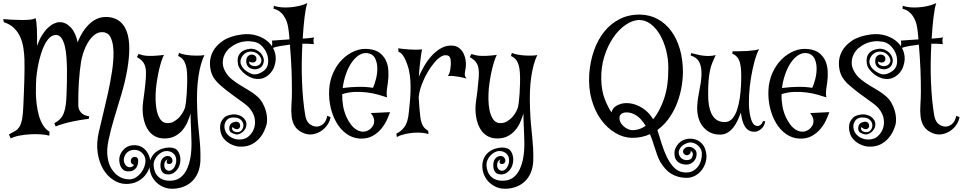

<svg xmlns="http://www.w3.org/2000/svg" viewBox="-80 -836 6111 1219"><path d="M874 182.6Q876 204.1 867.7 230Q859.4 255.9 840.3 278.8Q821.3 301.8 791 316.9Q760.7 332 718.8 332Q677.7 331.1 639.2 306.2Q600.6 281.2 574.7 237.3Q548.8 193.4 540 132.8Q531.2 72.3 547.9 0Q558.6 -47.9 574.7 -112.8Q590.8 -177.7 606 -247.1Q621.1 -316.4 631.3 -383.8Q641.6 -451.2 640.6 -505.4Q639.6 -559.6 624.5 -594.2Q609.4 -628.9 573.2 -631.8Q543.9 -633.8 520 -614.7Q496.1 -595.7 478.5 -566.4Q460.9 -537.1 449.7 -503.4Q438.5 -469.7 434.6 -443.4Q425.8 -389.6 420.9 -316.9Q416 -244.1 417 -172.9Q417 -149.4 424.8 -135.3Q432.6 -121.1 443.4 -113.3Q454.1 -105.5 465.8 -102.1Q477.5 -98.6 486.3 -97.7L484.4 -82Q425.8 -74.2 386.2 -65.9Q346.7 -57.6 321.3 -49.8Q292 -41 273.4 -33.2L264.6 -53.7Q286.1 -64.5 301.3 -80.1Q316.4 -95.7 325.2 -118.7Q334 -141.6 337.9 -172.9Q341.8 -204.1 342.8 -246.1Q343.8 -274.4 344.7 -313Q345.7 -351.6 345.2 -392.6Q344.7 -433.6 341.8 -473.6Q338.9 -513.7 331.1 -544.9Q323.2 -576.2 309.6 -595.2Q295.9 -614.3 274.4 -614.3Q252 -613.3 234.9 -596.7Q217.8 -580.1 204.1 -553.7Q190.4 -527.3 180.7 -495.6Q170.9 -463.9 164.6 -433.6Q158.2 -403.3 154.8 -378.4Q151.4 -353.5 150.4 -340.8Q149.4 -328.1 148.4 -302.2Q147.5 -276.4 147.9 -243.7Q148.4 -210.9 152.8 -174.3Q157.2 -137.7 166.5 -104Q175.8 -70.3 192.4 -42.5Q209 -14.6 234.4 0L233.4 25.4Q213.9 19.5 181.2 17.1Q148.4 14.6 112.8 16.6Q77.1 18.6 43.5 24.9Q9.8 31.2 -11.7 43L-23.4 17.6Q0 4.9 16.1 -4.4Q32.2 -13.7 43.5 -31.2Q54.7 -48.8 60.5 -80.6Q66.4 -112.3 68.4 -168Q70.3 -224.6 72.3 -264.6Q74.2 -304.7 74.7 -336.9Q75.2 -369.1 75.7 -397.5Q76.2 -425.8 75.2 -460Q74.2 -493.2 68.8 -529.3Q63.5 -565.4 49.8 -598.1Q36.1 -630.9 10.7 -656.2Q-14.6 -681.6 -55.7 -695.3L-59.6 -714.8Q-36.1 -712.9 -4.4 -710.9Q27.3 -709 58.1 -709Q88.9 -709 112.8 -711.4Q136.7 -713.9 144.5 -721.7Q148.4 -714.8 150.9 -695.8Q153.3 -676.8 154.3 -651.9Q155.3 -627 155.3 -598.6Q155.3 -570.3 155.3 -543.9Q168.9 -584 187 -612.8Q205.1 -641.6 224.6 -659.7Q244.1 -677.7 263.2 -686.5Q282.2 -695.3 298.8 -695.3Q337.9 -695.3 369.1 -662.1Q400.4 -628.9 413.1 -567.4Q444.3 -647.5 496.6 -691.9Q548.8 -736.3 617.2 -726.6Q697.3 -714.8 726.1 -631.8Q754.9 -548.8 727.5 -391.6Q713.9 -313.5 689.9 -234.4Q666 -155.3 644 -82.5Q622.1 -9.8 608.9 54.2Q595.7 118.2 603.5 165Q610.4 208 627.9 235.4Q645.5 262.7 666 277.8Q686.5 293 707.5 298.3Q728.5 303.7 744.1 302.7Q765.6 301.8 783.7 290Q801.8 278.3 815.4 260.7Q829.1 243.2 836.4 222.7Q843.8 202.1 843.8 183.6Q843.8 170.9 838.4 158.2Q833 145.5 823.2 135.7Q813.5 126 799.3 120.1Q785.2 114.3 768.6 115.2Q752 116.2 739.7 123Q727.5 129.9 719.7 140.1Q711.9 150.4 708.5 162.1Q705.1 173.8 706.1 182.6Q708 202.1 719.7 214.8Q731.4 227.5 748 225.6Q755.9 224.6 761.2 220.7Q766.6 216.8 771.5 211.9Q761.7 208 755.4 201.7Q749 195.3 751 180.7Q752 171.9 758.3 166.5Q764.6 161.1 772.9 160.2Q781.2 159.2 788.1 163.1Q794.9 167 796.9 177.7Q797.9 188.5 795.9 201.7Q793.9 214.8 787.1 226.1Q780.3 237.3 767.6 244.6Q754.9 252 734.4 252Q713.9 252 701.7 241.2Q689.5 230.5 683.6 214.8Q677.7 199.2 677.2 182.1Q676.8 165 680.7 153.3Q688.5 127.9 712.9 106Q737.3 84 781.2 85.9Q801.8 87.9 818.4 96.7Q835 105.5 846.7 119.6Q858.4 133.8 865.2 150.4Q872.1 167 874 182.6Z M1192.4 184.6Q1190.4 227.5 1176.3 260.7Q1162.1 293.9 1138.7 315.9Q1115.2 337.9 1084.5 349.6Q1053.7 361.3 1018.6 362.3Q983.4 363.3 955.6 350.6Q927.7 337.9 908.2 317.4Q888.7 296.9 878.4 269.5Q868.2 242.2 869.1 213.9Q870.1 185.5 881.3 164.1Q892.6 142.6 911.1 128.4Q929.7 114.3 952.1 107.4Q974.6 100.6 997.1 100.6Q1036.1 101.6 1050.8 125Q1065.4 148.4 1065.4 178.7Q1065.4 195.3 1060.1 211.9Q1054.7 228.5 1044.4 241.7Q1034.2 254.9 1020 263.2Q1005.9 271.5 988.3 271.5Q980.5 271.5 971.7 269.5Q962.9 267.6 955.6 261.2Q948.2 254.9 943.4 243.7Q938.5 232.4 938.5 213.9Q938.5 186.5 951.2 170.9Q963.9 155.3 983.4 154.3Q997.1 154.3 1005.4 162.1Q1013.7 169.9 1015.1 179.7Q1016.6 189.5 1011.2 197.3Q1005.9 205.1 992.2 205.1Q978.5 204.1 978.5 193.8Q978.5 183.6 983.4 175.8Q975.6 179.7 969.2 188.5Q962.9 197.3 962.9 210.9Q962.9 228.5 971.7 238.3Q980.5 248 994.1 248Q1003.9 248 1012.2 241.7Q1020.5 235.4 1026.4 226.1Q1032.2 216.8 1035.6 205.6Q1039.1 194.3 1039.1 183.6Q1039.1 152.3 1019 136.7Q999 121.1 971.7 123Q960.9 124 947.3 130.9Q933.6 137.7 921.9 149.9Q910.2 162.1 902.3 178.7Q894.5 195.3 895.5 214.8Q896.5 234.4 903.3 252.9Q910.2 271.5 924.8 285.6Q939.5 299.8 961.4 306.6Q983.4 313.5 1013.7 310.5Q1074.2 304.7 1106 239.3Q1137.7 173.8 1135.7 65.4Q1134.8 29.3 1133.8 2.4Q1132.8 -24.4 1131.8 -44.9Q1130.9 -65.4 1130.4 -82Q1129.9 -98.6 1129.9 -115.2Q1122.1 -88.9 1109.9 -60.5Q1097.7 -32.2 1077.6 -8.8Q1057.6 14.6 1028.8 29.3Q1000 43.9 960 43Q929.7 42 907.2 30.8Q884.8 19.5 868.7 0Q852.5 -19.5 842.3 -45.9Q832 -72.3 828.1 -103.5Q823.2 -142.6 827.6 -182.1Q832 -221.7 837.9 -259.8Q843.8 -309.6 846.2 -344.7Q848.6 -379.9 844.2 -403.8Q839.8 -427.7 826.7 -443.8Q813.5 -460 789.1 -473.6L799.8 -493.2Q810.5 -490.2 821.8 -486.8Q833 -483.4 850.1 -481.9Q867.2 -480.5 893.6 -481.4Q919.9 -482.4 960.9 -487.3Q953.1 -472.7 945.3 -448.7Q937.5 -424.8 930.7 -396Q923.8 -367.2 918.5 -335Q913.1 -302.7 910.2 -272.5Q907.2 -242.2 907.7 -205.1Q908.2 -168 915 -135.3Q921.9 -102.5 937 -79.6Q952.1 -56.6 978.5 -54.7Q1004.9 -52.7 1025.9 -65.4Q1046.9 -78.1 1062 -95.7Q1077.1 -113.3 1085.4 -130.9Q1093.8 -148.4 1095.7 -156.2Q1097.7 -164.1 1100.6 -187Q1103.5 -210 1105.5 -241.2Q1107.4 -272.5 1108.4 -307.6Q1109.4 -342.8 1107.4 -374Q1105.5 -402.3 1100.1 -420.9Q1094.7 -439.5 1086.9 -451.2Q1079.1 -462.9 1069.8 -469.7Q1060.5 -476.6 1050.8 -480.5L1056.6 -500Q1072.3 -493.2 1093.3 -489.3Q1114.3 -485.4 1137.2 -483.9Q1160.2 -482.4 1181.2 -482.9Q1202.1 -483.4 1217.8 -486.3Q1192.4 -433.6 1179.7 -349.1Q1167 -264.6 1171.9 -144.5Q1173.8 -89.8 1177.7 -47.9Q1181.6 -5.9 1185.5 31.2Q1189.5 68.4 1191.4 105Q1193.4 141.6 1192.4 184.6Z M1612.3 -43.9Q1606.4 -23.4 1595.2 0Q1584 23.4 1565.4 43.9Q1546.9 64.5 1521 78.6Q1495.1 92.8 1461.9 94.7Q1438.5 96.7 1417.5 91.3Q1396.5 85.9 1379.4 76.2Q1362.3 66.4 1349.6 53.7Q1336.9 41 1330.1 28.3Q1318.4 2.9 1317.4 -22.9Q1316.4 -48.8 1327.1 -68.4Q1342.8 -93.8 1360.8 -100.6Q1378.9 -107.4 1395.5 -109.4Q1411.1 -111.3 1427.7 -107.4Q1444.3 -103.5 1457 -94.7Q1469.7 -85.9 1477.5 -72.8Q1485.4 -59.6 1484.4 -43Q1483.4 -29.3 1477.1 -18.1Q1470.7 -6.8 1460.9 1.5Q1451.2 9.8 1440.4 14.2Q1429.7 18.6 1420.9 17.6Q1407.2 15.6 1392.6 8.3Q1377.9 1 1376 -13.7Q1374 -28.3 1379.4 -40.5Q1384.8 -52.7 1396.5 -57.6Q1414.1 -64.5 1424.3 -63Q1434.6 -61.5 1439 -55.7Q1443.4 -49.8 1444.3 -43Q1445.3 -36.1 1444.3 -32.2Q1441.4 -22.5 1434.6 -18.6Q1428.7 -14.6 1418.9 -16.1Q1409.2 -17.6 1394.5 -29.3Q1391.6 -18.6 1395.5 -11.7Q1399.4 -4.9 1405.3 -2Q1412.1 2 1422.9 2.9Q1443.4 4.9 1455.1 -10.3Q1466.8 -25.4 1465.3 -43.9Q1463.9 -62.5 1447.3 -77.1Q1430.7 -91.8 1395.5 -89.8Q1374 -87.9 1362.3 -76.2Q1350.6 -64.5 1346.7 -48.3Q1342.8 -32.2 1347.2 -14.6Q1351.6 2.9 1362.3 15.6Q1374 29.3 1388.7 37.1Q1403.3 44.9 1418.9 47.9Q1434.6 50.8 1450.2 49.3Q1465.8 47.9 1479.5 42Q1495.1 35.2 1510.7 17.6Q1526.4 0 1534.2 -24.9Q1542 -49.8 1537.6 -80.6Q1533.2 -111.3 1508.8 -143.6Q1496.1 -161.1 1462.9 -185.1Q1429.7 -209 1391.6 -236.8Q1353.5 -264.6 1318.8 -294.9Q1284.2 -325.2 1268.6 -357.4Q1253.9 -388.7 1252.9 -429.7Q1252 -470.7 1271.5 -508.8Q1291 -546.9 1335.4 -577.1Q1379.9 -607.4 1455.1 -617.2Q1508.8 -624 1553.2 -609.4Q1597.7 -594.7 1627 -566.4Q1656.2 -538.1 1666.5 -498.5Q1676.8 -459 1662.1 -416Q1658.2 -402.3 1648.9 -387.7Q1639.6 -373 1625.5 -360.4Q1611.3 -347.7 1591.8 -340.3Q1572.3 -333 1548.8 -335Q1531.2 -335.9 1511.7 -344.2Q1492.2 -352.5 1475.6 -365.7Q1459 -378.9 1446.3 -395.5Q1433.6 -412.1 1430.7 -430.7Q1422.9 -471.7 1443.8 -497.1Q1464.8 -522.5 1508.8 -526.4Q1528.3 -527.3 1544.9 -520Q1561.5 -512.7 1573.2 -501Q1585 -489.3 1590.8 -474.1Q1596.7 -459 1594.7 -446.3Q1588.9 -402.3 1545.9 -396.5Q1530.3 -394.5 1512.2 -401.4Q1494.1 -408.2 1486.3 -427.7Q1481.4 -441.4 1484.4 -459.5Q1487.3 -477.5 1503.9 -486.3Q1511.7 -490.2 1521 -489.3Q1530.3 -488.3 1537.1 -483.9Q1543.9 -479.5 1546.9 -471.7Q1549.8 -463.9 1546.9 -453.1Q1543.9 -446.3 1538.1 -442.4Q1533.2 -439.5 1524.4 -439Q1515.6 -438.5 1501 -445.3Q1502 -432.6 1508.3 -426.8Q1514.6 -420.9 1522.5 -418.9Q1531.2 -416 1541 -416Q1558.6 -418 1567.9 -426.3Q1577.1 -434.6 1579.1 -445.8Q1581.1 -457 1575.2 -469.7Q1569.3 -482.4 1555.7 -494.1Q1536.1 -508.8 1509.8 -508.3Q1483.4 -507.8 1463.9 -486.3Q1438.5 -455.1 1450.7 -424.8Q1462.9 -394.5 1500 -375Q1505.9 -372.1 1514.2 -368.2Q1522.5 -364.3 1533.7 -363.8Q1544.9 -363.3 1558.6 -367.2Q1572.3 -371.1 1589.8 -382.8Q1616.2 -400.4 1621.1 -429.7Q1626 -459 1616.7 -488.3Q1607.4 -517.6 1585.4 -541Q1563.5 -564.5 1535.2 -570.3Q1503.9 -576.2 1479 -573.7Q1454.1 -571.3 1434.6 -564Q1415 -556.6 1399.4 -546.4Q1383.8 -536.1 1372.1 -526.4Q1367.2 -521.5 1357.4 -508.8Q1347.7 -496.1 1340.8 -477.1Q1334 -458 1334.5 -433.1Q1335 -408.2 1351.6 -379.9Q1367.2 -352.5 1392.1 -332.5Q1417 -312.5 1444.8 -295.4Q1472.7 -278.3 1500 -262.2Q1527.3 -246.1 1548.8 -227.5Q1572.3 -208 1586.4 -183.1Q1600.6 -158.2 1607.9 -132.3Q1615.2 -106.4 1615.7 -83Q1616.2 -59.6 1612.3 -43.9Z M1928.7 -32.2Q1951.2 -32.2 1970.7 -47.9Q1990.2 -63.5 1998 -100.6L2018.6 -92.8Q2015.6 -69.3 2000 -45.4Q1984.4 -21.5 1960 -4.9Q1935.5 11.7 1904.8 16.6Q1874 21.5 1841.8 6.8Q1806.6 -9.8 1791 -36.1Q1775.4 -62.5 1771.5 -97.2Q1767.6 -131.8 1770.5 -172.4Q1773.4 -212.9 1773.4 -256.8Q1773.4 -282.2 1772.9 -316.9Q1772.5 -351.6 1771 -390.6Q1769.5 -429.7 1766.6 -471.2Q1763.7 -512.7 1760.7 -552.7Q1727.5 -548.8 1697.8 -543.5Q1668 -538.1 1647.5 -530.3Q1646.5 -539.1 1647 -543.9Q1647.5 -548.8 1647.9 -553.2Q1648.4 -557.6 1648.4 -563Q1648.4 -568.4 1646.5 -578.1Q1669.9 -580.1 1698.7 -582Q1727.5 -584 1757.8 -585.9Q1756.8 -599.6 1755.9 -612.8Q1754.9 -626 1752.9 -638.7Q1748 -684.6 1734.9 -711.9Q1721.7 -739.3 1706.1 -753.9Q1690.4 -768.6 1676.8 -773.9Q1663.1 -779.3 1656.2 -781.2L1659.2 -799.8Q1677.7 -792 1705.1 -789.6Q1732.4 -787.1 1762.2 -789.6Q1792 -792 1820.8 -798.8Q1849.6 -805.7 1871.1 -816.4Q1861.3 -789.1 1854 -729.5Q1846.7 -669.9 1841.8 -590.8Q1892.6 -593.8 1915 -598.6Q1910.2 -592.8 1910.2 -579.6Q1910.2 -566.4 1913.1 -555.7Q1896.5 -557.6 1877.9 -558.1Q1859.4 -558.6 1839.8 -558.6Q1836.9 -502 1835.9 -440.4Q1835 -378.9 1837.4 -318.8Q1839.8 -258.8 1845.2 -201.7Q1850.6 -144.5 1859.4 -96.7Q1867.2 -62.5 1886.7 -47.9Q1906.2 -33.2 1928.7 -32.2Z M2009.8 -264.6Q2012.7 -322.3 2034.7 -372.1Q2056.6 -421.9 2091.8 -457.5Q2127 -493.2 2171.4 -511.7Q2215.8 -530.3 2263.7 -524.4Q2311.5 -518.6 2337.4 -495.1Q2363.3 -471.7 2374 -442.9Q2384.8 -414.1 2385.7 -385.7Q2386.7 -357.4 2385.7 -341.8Q2384.8 -327.1 2382.3 -309.6Q2379.9 -292 2377.4 -274.9Q2375 -257.8 2375 -242.7Q2375 -227.5 2377.9 -217.8Q2353.5 -225.6 2321.3 -234.9Q2289.1 -244.1 2251.5 -249Q2213.9 -253.9 2173.3 -252.4Q2132.8 -251 2092.8 -238.3Q2091.8 -201.2 2098.1 -164.6Q2104.5 -127.9 2119.1 -94.7Q2131.8 -66.4 2148.4 -44.9Q2165 -23.4 2184.1 -12.2Q2203.1 -1 2223.1 0Q2243.2 1 2263.7 -11.7Q2280.3 -23.4 2289.1 -40Q2296.9 -53.7 2295.4 -73.2Q2293.9 -92.8 2274.4 -118.2L2396.5 -124Q2389.6 -104.5 2376.5 -75.2Q2363.3 -45.9 2340.8 -18.6Q2318.4 8.8 2285.2 27.3Q2252 45.9 2205.1 43.9Q2158.2 41 2120.6 14.2Q2083 -12.7 2057.6 -55.7Q2032.2 -98.6 2019.5 -152.8Q2006.8 -207 2009.8 -264.6ZM2252 -499Q2224.6 -502 2198.7 -485.4Q2172.9 -468.8 2151.9 -438Q2130.9 -407.2 2116.2 -365.2Q2101.6 -323.2 2095.7 -277.3Q2151.4 -284.2 2199.2 -284.7Q2247.1 -285.2 2288.1 -278.3Q2298.8 -300.8 2307.6 -336.4Q2316.4 -372.1 2315.4 -406.7Q2314.5 -441.4 2300.3 -467.8Q2286.1 -494.1 2252 -499Z M2877.9 -420.9Q2877 -404.3 2874.5 -392.6Q2872.1 -380.9 2871.1 -371.6Q2870.1 -362.3 2872.1 -354.5Q2874 -346.7 2882.8 -336.9Q2856.4 -344.7 2835 -348.1Q2813.5 -351.6 2796.9 -353.5Q2778.3 -354.5 2763.7 -353.5Q2773.4 -367.2 2776.9 -383.8Q2780.3 -400.4 2782.2 -424.8Q2783.2 -442.4 2780.3 -460.9Q2777.3 -479.5 2760.7 -484.4Q2753.9 -485.4 2746.1 -485.4Q2738.3 -485.4 2728.5 -481Q2718.8 -476.6 2706.1 -466.8Q2693.4 -457 2677.7 -438.5Q2655.3 -412.1 2637.7 -382.3Q2620.1 -352.5 2607.4 -323.2Q2594.7 -293.9 2587.4 -268.1Q2580.1 -242.2 2579.1 -223.6Q2579.1 -220.7 2578.1 -219.7Q2580.1 -181.6 2583 -148.4Q2585.9 -115.2 2588.9 -91.8Q2591.8 -69.3 2597.2 -54.7Q2602.5 -40 2609.4 -30.8Q2616.2 -21.5 2624 -15.6Q2631.8 -9.8 2638.7 -4.9L2640.6 15.6Q2627 9.8 2601.6 7.3Q2576.2 4.9 2547.4 6.8Q2518.6 8.8 2489.3 15.6Q2460 22.5 2439.5 34.2L2436.5 11.7Q2463.9 1 2486.8 -28.8Q2509.8 -58.6 2515.6 -122.1Q2518.6 -153.3 2522 -186.5Q2525.4 -219.7 2526.4 -253.9Q2527.3 -288.1 2525.4 -324.2Q2523.4 -360.4 2514.6 -398.4Q2506.8 -425.8 2497.1 -449.2Q2489.3 -468.8 2477.1 -485.8Q2464.8 -502.9 2450.2 -506.8L2448.2 -529.3Q2460 -527.3 2478 -525.4Q2496.1 -523.4 2516.6 -522Q2537.1 -520.5 2558.6 -520.5Q2580.1 -520.5 2599.6 -522.5Q2595.7 -504.9 2589.4 -457Q2583 -409.2 2579.1 -349.6Q2591.8 -378.9 2612.3 -415Q2632.8 -451.2 2660.2 -481.4Q2687.5 -511.7 2721.7 -530.8Q2755.9 -549.8 2796.9 -545.9Q2821.3 -543 2837.4 -529.3Q2853.5 -515.6 2862.8 -497.1Q2872.1 -478.5 2875.5 -458Q2878.9 -437.5 2877.9 -420.9Z M3305.7 184.6Q3303.7 227.5 3289.6 260.7Q3275.4 293.9 3252 315.9Q3228.5 337.9 3197.8 349.6Q3167 361.3 3131.8 362.3Q3096.7 363.3 3068.8 350.6Q3041 337.9 3021.5 317.4Q3002 296.9 2991.7 269.5Q2981.4 242.2 2982.4 213.9Q2983.4 185.5 2994.6 164.1Q3005.9 142.6 3024.4 128.4Q3043 114.3 3065.4 107.4Q3087.9 100.6 3110.4 100.6Q3149.4 101.6 3164.1 125Q3178.7 148.4 3178.7 178.7Q3178.7 195.3 3173.3 211.9Q3168 228.5 3157.7 241.7Q3147.5 254.9 3133.3 263.2Q3119.1 271.5 3101.6 271.5Q3093.8 271.5 3085 269.5Q3076.2 267.6 3068.8 261.2Q3061.5 254.9 3056.6 243.7Q3051.8 232.4 3051.8 213.9Q3051.8 186.5 3064.5 170.9Q3077.1 155.3 3096.7 154.3Q3110.4 154.3 3118.7 162.1Q3127 169.9 3128.4 179.7Q3129.9 189.5 3124.5 197.3Q3119.1 205.1 3105.5 205.1Q3091.8 204.1 3091.8 193.8Q3091.8 183.6 3096.7 175.8Q3088.9 179.7 3082.5 188.5Q3076.2 197.3 3076.2 210.9Q3076.2 228.5 3085 238.3Q3093.8 248 3107.4 248Q3117.2 248 3125.5 241.7Q3133.8 235.4 3139.6 226.1Q3145.5 216.8 3148.9 205.6Q3152.3 194.3 3152.3 183.6Q3152.3 152.3 3132.3 136.7Q3112.3 121.1 3085 123Q3074.2 124 3060.5 130.9Q3046.9 137.7 3035.2 149.9Q3023.4 162.1 3015.6 178.7Q3007.8 195.3 3008.8 214.8Q3009.8 234.4 3016.6 252.9Q3023.4 271.5 3038.1 285.6Q3052.7 299.8 3074.7 306.6Q3096.7 313.5 3127 310.5Q3187.5 304.7 3219.2 239.3Q3251 173.8 3249 65.4Q3248 29.3 3247.1 2.4Q3246.1 -24.4 3245.1 -44.9Q3244.1 -65.4 3243.7 -82Q3243.2 -98.6 3243.2 -115.2Q3235.4 -88.9 3223.1 -60.5Q3210.9 -32.2 3190.9 -8.8Q3170.9 14.6 3142.1 29.3Q3113.3 43.9 3073.2 43Q3043 42 3020.5 30.8Q2998 19.5 2981.9 0Q2965.8 -19.5 2955.6 -45.9Q2945.3 -72.3 2941.4 -103.5Q2936.5 -142.6 2940.9 -182.1Q2945.3 -221.7 2951.2 -259.8Q2957 -309.6 2959.5 -344.7Q2961.9 -379.9 2957.5 -403.8Q2953.1 -427.7 2939.9 -443.8Q2926.8 -460 2902.3 -473.6L2913.1 -493.2Q2923.8 -490.2 2935.1 -486.8Q2946.3 -483.4 2963.4 -481.9Q2980.5 -480.5 3006.8 -481.4Q3033.2 -482.4 3074.2 -487.3Q3066.4 -472.7 3058.6 -448.7Q3050.8 -424.8 3043.9 -396Q3037.1 -367.2 3031.7 -335Q3026.4 -302.7 3023.4 -272.5Q3020.5 -242.2 3021 -205.1Q3021.5 -168 3028.3 -135.3Q3035.2 -102.5 3050.3 -79.6Q3065.4 -56.6 3091.8 -54.7Q3118.2 -52.7 3139.2 -65.4Q3160.2 -78.1 3175.3 -95.7Q3190.4 -113.3 3198.7 -130.9Q3207 -148.4 3209 -156.2Q3210.9 -164.1 3213.9 -187Q3216.8 -210 3218.8 -241.2Q3220.7 -272.5 3221.7 -307.6Q3222.7 -342.8 3220.7 -374Q3218.8 -402.3 3213.4 -420.9Q3208 -439.5 3200.2 -451.2Q3192.4 -462.9 3183.1 -469.7Q3173.8 -476.6 3164.1 -480.5L3169.9 -500Q3185.5 -493.2 3206.5 -489.3Q3227.5 -485.4 3250.5 -483.9Q3273.4 -482.4 3294.4 -482.9Q3315.4 -483.4 3331.1 -486.3Q3305.7 -433.6 3293 -349.1Q3280.3 -264.6 3285.2 -144.5Q3287.1 -89.8 3291 -47.9Q3294.9 -5.9 3298.8 31.2Q3302.7 68.4 3304.7 105Q3306.6 141.6 3305.7 184.6Z M3943.4 -9.8Q3982.4 -11.7 4019.5 -37.1Q4005.9 -58.6 3991.7 -75.2Q3977.5 -91.8 3960.9 -102.5Q3945.3 -113.3 3925.8 -118.7Q3906.2 -124 3889.6 -122.1Q3872.1 -120.1 3861.3 -109.4Q3850.6 -98.6 3853.5 -78.1Q3854.5 -67.4 3861.8 -55.2Q3869.1 -43 3880.9 -32.7Q3892.6 -22.5 3908.2 -15.6Q3923.8 -8.8 3943.4 -9.8ZM3931.6 39.1Q3877.9 38.1 3826.7 7.8Q3775.4 -22.5 3736.3 -75.7Q3697.3 -128.9 3676.3 -203.1Q3655.3 -277.3 3661.1 -367.2Q3667 -446.3 3691.4 -515.6Q3715.8 -585 3757.3 -636.2Q3798.8 -687.5 3856.9 -716.3Q3915 -745.1 3989.3 -743.2Q4047.9 -741.2 4096.7 -714.4Q4145.5 -687.5 4181.2 -639.6Q4216.8 -591.8 4236.3 -524.9Q4255.9 -458 4255.9 -376Q4254.9 -320.3 4243.7 -266.1Q4232.4 -211.9 4211.9 -164.6Q4191.4 -117.2 4161.6 -77.6Q4131.8 -38.1 4093.8 -10.7Q4106.4 30.3 4120.6 75.7Q4134.8 121.1 4153.3 159.7Q4171.9 198.2 4197.3 225.6Q4222.7 252.9 4257.8 257.8Q4293 262.7 4315.9 251Q4338.9 239.3 4352.5 220.2Q4366.2 201.2 4371.6 178.7Q4377 156.2 4376 139.6Q4376 123 4368.2 108.9Q4360.4 94.7 4348.1 85Q4335.9 75.2 4320.8 70.8Q4305.7 66.4 4290 70.3Q4274.4 74.2 4261.2 82.5Q4248 90.8 4240.2 101.6Q4232.4 112.3 4230 125.5Q4227.5 138.7 4233.4 151.4Q4239.3 164.1 4249 170.9Q4258.8 177.7 4269.5 179.7Q4280.3 181.6 4290 179.7Q4299.8 177.7 4305.7 173.8Q4314.5 166 4318.4 149.4Q4322.3 132.8 4305.7 121.1Q4306.6 128.9 4302.7 136.7Q4298.8 144.5 4288.1 148.4Q4277.3 151.4 4268.6 146Q4259.8 140.6 4257.3 131.8Q4254.9 123 4260.3 113.3Q4265.6 103.5 4282.2 97.7Q4289.1 95.7 4299.3 96.7Q4309.6 97.7 4319.3 103Q4329.1 108.4 4335.9 117.7Q4342.8 127 4342.8 141.6Q4342.8 156.2 4337.4 168.9Q4332 181.6 4322.8 190.4Q4313.5 199.2 4301.8 204.1Q4290 209 4277.3 209Q4264.6 209 4252 205.6Q4239.3 202.1 4228 194.8Q4216.8 187.5 4210 174.8Q4203.1 162.1 4202.1 141.6Q4201.2 121.1 4209 104Q4216.8 86.9 4229.5 73.7Q4242.2 60.5 4258.8 53.2Q4275.4 45.9 4293 44.9Q4318.4 43 4338.9 50.8Q4359.4 58.6 4374 73.2Q4388.7 87.9 4396.5 108.4Q4404.3 128.9 4405.3 152.3Q4406.2 177.7 4397 203.6Q4387.7 229.5 4370.1 250Q4352.5 270.5 4327.1 282.7Q4301.8 294.9 4269.5 293Q4222.7 291 4183.1 268.1Q4143.6 245.1 4111.3 190.4Q4099.6 168.9 4090.8 143.1Q4082 117.2 4072.3 87.9Q4066.4 68.4 4060.1 50.3Q4053.7 32.2 4046.9 15.6Q3994.1 40 3931.6 39.1ZM3974.6 -709Q3933.6 -707 3890.6 -677.2Q3847.7 -647.5 3813 -596.7Q3778.3 -545.9 3756.8 -477.5Q3735.4 -409.2 3737.3 -332Q3739.3 -257.8 3760.3 -205.1Q3781.2 -152.3 3802.7 -122.1Q3805.7 -138.7 3817.9 -151.9Q3830.1 -165 3854.5 -173.8Q3877 -182.6 3905.8 -181.2Q3934.6 -179.7 3963.9 -168Q3993.2 -156.2 4020 -134.3Q4046.9 -112.3 4066.4 -79.1Q4107.4 -126 4135.7 -208Q4164.1 -290 4163.1 -407.2Q4163.1 -462.9 4148.9 -517.6Q4134.8 -572.3 4109.9 -615.2Q4085 -658.2 4050.3 -684.1Q4015.6 -710 3974.6 -709Z M4729.5 -36.1Q4736.3 -36.1 4743.2 -40Q4749 -43 4754.4 -48.8Q4759.8 -54.7 4763.7 -66.4H4778.3Q4777.3 -56.6 4772.5 -44.4Q4767.6 -32.2 4757.8 -22Q4748 -11.7 4733.4 -4.9Q4718.8 2 4699.2 0Q4636.7 -5.9 4624 -121.1Q4615.2 -97.7 4604 -73.2Q4592.8 -48.8 4577.1 -28.3Q4561.5 -7.8 4540.5 5.4Q4519.5 18.6 4490.2 18.6Q4453.1 18.6 4425.3 3.4Q4397.5 -11.7 4378.9 -37.1Q4360.4 -62.5 4352.5 -95.2Q4344.7 -127.9 4346.7 -163.1Q4349.6 -211.9 4360.4 -262.2Q4371.1 -312.5 4373.5 -356.9Q4376 -401.4 4362.8 -435.1Q4349.6 -468.8 4304.7 -484.4L4308.6 -499Q4323.2 -496.1 4340.8 -491.2Q4358.4 -486.3 4377.9 -483.4Q4397.5 -480.5 4419.4 -480.5Q4441.4 -480.5 4463.9 -486.3Q4452.1 -460.9 4442.9 -438.5Q4433.6 -416 4427.7 -388.7Q4421.9 -361.3 4418.9 -326.2Q4416 -291 4416 -239.3Q4416 -187.5 4424.3 -152.3Q4432.6 -117.2 4447.8 -96.7Q4462.9 -76.2 4483.4 -67.9Q4503.9 -59.6 4529.3 -61.5Q4553.7 -64.5 4570.8 -84.5Q4587.9 -104.5 4599.1 -137.2Q4610.4 -169.9 4616.7 -211.9Q4623 -253.9 4625 -300.8Q4627 -347.7 4625.5 -380.9Q4624 -414.1 4618.2 -436.5Q4612.3 -459 4600.6 -473.1Q4588.9 -487.3 4569.3 -495.1L4571.3 -510.7Q4588.9 -510.7 4613.3 -510.7Q4637.7 -510.7 4662.1 -512.2Q4686.5 -513.7 4707.5 -516.6Q4728.5 -519.5 4739.3 -524.4Q4722.7 -492.2 4709.5 -442.9Q4696.3 -393.6 4687.5 -339.4Q4678.7 -285.2 4675.8 -231Q4672.9 -176.8 4677.7 -133.3Q4682.6 -89.8 4694.8 -63Q4707 -36.1 4729.5 -36.1Z M4798.8 -264.6Q4801.8 -322.3 4823.7 -372.1Q4845.7 -421.9 4880.9 -457.5Q4916 -493.2 4960.4 -511.7Q5004.9 -530.3 5052.7 -524.4Q5100.6 -518.6 5126.5 -495.1Q5152.3 -471.7 5163.1 -442.9Q5173.8 -414.1 5174.8 -385.7Q5175.8 -357.4 5174.8 -341.8Q5173.8 -327.1 5171.4 -309.6Q5168.9 -292 5166.5 -274.9Q5164.1 -257.8 5164.1 -242.7Q5164.1 -227.5 5167 -217.8Q5142.6 -225.6 5110.4 -234.9Q5078.1 -244.1 5040.5 -249Q5002.9 -253.9 4962.4 -252.4Q4921.9 -251 4881.8 -238.3Q4880.9 -201.2 4887.2 -164.6Q4893.6 -127.9 4908.2 -94.7Q4920.9 -66.4 4937.5 -44.9Q4954.1 -23.4 4973.1 -12.2Q4992.2 -1 5012.2 0Q5032.2 1 5052.7 -11.7Q5069.3 -23.4 5078.1 -40Q5085.9 -53.7 5084.5 -73.2Q5083 -92.8 5063.5 -118.2L5185.5 -124Q5178.7 -104.5 5165.5 -75.2Q5152.3 -45.9 5129.9 -18.6Q5107.4 8.8 5074.2 27.3Q5041 45.9 4994.1 43.9Q4947.3 41 4909.7 14.2Q4872.1 -12.7 4846.7 -55.7Q4821.3 -98.6 4808.6 -152.8Q4795.9 -207 4798.8 -264.6ZM5041 -499Q5013.7 -502 4987.8 -485.4Q4961.9 -468.8 4940.9 -438Q4919.9 -407.2 4905.3 -365.2Q4890.6 -323.2 4884.8 -277.3Q4940.4 -284.2 4988.3 -284.7Q5036.1 -285.2 5077.1 -278.3Q5087.9 -300.8 5096.7 -336.4Q5105.5 -372.1 5104.5 -406.7Q5103.5 -441.4 5089.4 -467.8Q5075.2 -494.1 5041 -499Z M5605.5 -43.9Q5599.6 -23.4 5588.4 0Q5577.1 23.4 5558.6 43.9Q5540 64.5 5514.2 78.6Q5488.3 92.8 5455.1 94.7Q5431.6 96.7 5410.6 91.3Q5389.6 85.9 5372.6 76.2Q5355.5 66.4 5342.8 53.7Q5330.1 41 5323.2 28.3Q5311.5 2.9 5310.5 -22.9Q5309.6 -48.8 5320.3 -68.4Q5335.9 -93.8 5354 -100.6Q5372.1 -107.4 5388.7 -109.4Q5404.3 -111.3 5420.9 -107.4Q5437.5 -103.5 5450.2 -94.7Q5462.9 -85.9 5470.7 -72.8Q5478.5 -59.6 5477.5 -43Q5476.6 -29.3 5470.2 -18.1Q5463.9 -6.8 5454.1 1.5Q5444.3 9.8 5433.6 14.2Q5422.9 18.6 5414.1 17.6Q5400.4 15.6 5385.7 8.3Q5371.1 1 5369.1 -13.7Q5367.2 -28.3 5372.6 -40.5Q5377.9 -52.7 5389.6 -57.6Q5407.2 -64.5 5417.5 -63Q5427.7 -61.5 5432.1 -55.7Q5436.5 -49.8 5437.5 -43Q5438.5 -36.1 5437.5 -32.2Q5434.6 -22.5 5427.7 -18.6Q5421.9 -14.6 5412.1 -16.1Q5402.3 -17.6 5387.7 -29.3Q5384.8 -18.6 5388.7 -11.7Q5392.6 -4.9 5398.4 -2Q5405.3 2 5416 2.9Q5436.5 4.9 5448.2 -10.3Q5460 -25.4 5458.5 -43.9Q5457 -62.5 5440.4 -77.1Q5423.8 -91.8 5388.7 -89.8Q5367.2 -87.9 5355.5 -76.2Q5343.8 -64.5 5339.8 -48.3Q5335.9 -32.2 5340.3 -14.6Q5344.7 2.9 5355.5 15.6Q5367.2 29.3 5381.8 37.1Q5396.5 44.9 5412.1 47.9Q5427.7 50.8 5443.4 49.3Q5459 47.9 5472.7 42Q5488.3 35.2 5503.9 17.6Q5519.5 0 5527.3 -24.9Q5535.2 -49.8 5530.8 -80.6Q5526.4 -111.3 5502 -143.6Q5489.3 -161.1 5456.1 -185.1Q5422.9 -209 5384.8 -236.8Q5346.7 -264.6 5312 -294.9Q5277.3 -325.2 5261.7 -357.4Q5247.1 -388.7 5246.1 -429.7Q5245.1 -470.7 5264.6 -508.8Q5284.2 -546.9 5328.6 -577.1Q5373 -607.4 5448.2 -617.2Q5502 -624 5546.4 -609.4Q5590.8 -594.7 5620.1 -566.4Q5649.4 -538.1 5659.7 -498.5Q5669.9 -459 5655.3 -416Q5651.4 -402.3 5642.1 -387.7Q5632.8 -373 5618.7 -360.4Q5604.5 -347.7 5585 -340.3Q5565.4 -333 5542 -335Q5524.4 -335.9 5504.9 -344.2Q5485.4 -352.5 5468.8 -365.7Q5452.1 -378.9 5439.5 -395.5Q5426.8 -412.1 5423.8 -430.7Q5416 -471.7 5437 -497.1Q5458 -522.5 5502 -526.4Q5521.5 -527.3 5538.1 -520Q5554.7 -512.7 5566.4 -501Q5578.1 -489.3 5584 -474.1Q5589.8 -459 5587.9 -446.3Q5582 -402.3 5539.1 -396.5Q5523.4 -394.5 5505.4 -401.4Q5487.3 -408.2 5479.5 -427.7Q5474.6 -441.4 5477.5 -459.5Q5480.5 -477.5 5497.1 -486.3Q5504.9 -490.2 5514.2 -489.3Q5523.4 -488.3 5530.3 -483.9Q5537.1 -479.5 5540 -471.7Q5543 -463.9 5540 -453.1Q5537.1 -446.3 5531.2 -442.4Q5526.4 -439.5 5517.6 -439Q5508.8 -438.5 5494.1 -445.3Q5495.1 -432.6 5501.5 -426.8Q5507.8 -420.9 5515.6 -418.9Q5524.4 -416 5534.2 -416Q5551.8 -418 5561 -426.3Q5570.3 -434.6 5572.3 -445.8Q5574.2 -457 5568.4 -469.7Q5562.5 -482.4 5548.8 -494.1Q5529.3 -508.8 5502.9 -508.3Q5476.6 -507.8 5457 -486.3Q5431.6 -455.1 5443.8 -424.8Q5456.1 -394.5 5493.2 -375Q5499 -372.1 5507.3 -368.2Q5515.6 -364.3 5526.9 -363.8Q5538.1 -363.3 5551.8 -367.2Q5565.4 -371.1 5583 -382.8Q5609.4 -400.4 5614.3 -429.7Q5619.1 -459 5609.9 -488.3Q5600.6 -517.6 5578.6 -541Q5556.6 -564.5 5528.3 -570.3Q5497.1 -576.2 5472.2 -573.7Q5447.3 -571.3 5427.7 -564Q5408.2 -556.6 5392.6 -546.4Q5377 -536.1 5365.2 -526.4Q5360.4 -521.5 5350.6 -508.8Q5340.8 -496.1 5334 -477.1Q5327.1 -458 5327.6 -433.1Q5328.1 -408.2 5344.7 -379.9Q5360.4 -352.5 5385.3 -332.5Q5410.2 -312.5 5438 -295.4Q5465.8 -278.3 5493.2 -262.2Q5520.5 -246.1 5542 -227.5Q5565.4 -208 5579.6 -183.1Q5593.8 -158.2 5601.1 -132.3Q5608.4 -106.4 5608.9 -83Q5609.4 -59.6 5605.5 -43.9Z M5921.9 -32.2Q5944.3 -32.2 5963.9 -47.9Q5983.4 -63.5 5991.2 -100.6L6011.7 -92.8Q6008.8 -69.3 5993.2 -45.4Q5977.5 -21.5 5953.1 -4.9Q5928.7 11.7 5897.9 16.6Q5867.2 21.5 5835 6.8Q5799.8 -9.8 5784.2 -36.1Q5768.6 -62.5 5764.6 -97.2Q5760.7 -131.8 5763.7 -172.4Q5766.6 -212.9 5766.6 -256.8Q5766.6 -282.2 5766.1 -316.9Q5765.6 -351.6 5764.2 -390.6Q5762.7 -429.7 5759.8 -471.2Q5756.8 -512.7 5753.9 -552.7Q5720.7 -548.8 5690.9 -543.5Q5661.1 -538.1 5640.6 -530.3Q5639.6 -539.1 5640.1 -543.9Q5640.6 -548.8 5641.1 -553.2Q5641.6 -557.6 5641.6 -563Q5641.6 -568.4 5639.6 -578.1Q5663.1 -580.1 5691.9 -582Q5720.7 -584 5751 -585.9Q5750 -599.6 5749 -612.8Q5748 -626 5746.1 -638.7Q5741.2 -684.6 5728 -711.9Q5714.8 -739.3 5699.2 -753.9Q5683.6 -768.6 5669.9 -773.9Q5656.2 -779.3 5649.4 -781.2L5652.3 -799.8Q5670.9 -792 5698.2 -789.6Q5725.6 -787.1 5755.4 -789.6Q5785.2 -792 5814 -798.8Q5842.8 -805.7 5864.3 -816.4Q5854.5 -789.1 5847.2 -729.5Q5839.8 -669.9 5835 -590.8Q5885.7 -593.8 5908.2 -598.6Q5903.3 -592.8 5903.3 -579.6Q5903.3 -566.4 5906.2 -555.7Q5889.6 -557.6 5871.1 -558.1Q5852.5 -558.6 5833 -558.6Q5830.1 -502 5829.1 -440.4Q5828.1 -378.9 5830.6 -318.8Q5833 -258.8 5838.4 -201.7Q5843.8 -144.5 5852.5 -96.7Q5860.4 -62.5 5879.9 -47.9Q5899.4 -33.2 5921.9 -32.2Z"/></svg>

Font: Mystery Quest
Style: Regular
Weight: 400
Designer: Squid
Foundry: Font Diner, Inc DBA Sideshow
Version: Version 1.000